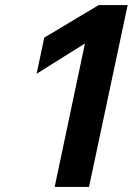

<svg xmlns="http://www.w3.org/2000/svg" viewBox="-20 -735 545 755"><path d="M195 0 314 -564 124 -445 154 -587 368 -715H482L330 0Z"/></svg>

Font: Wix Madefor Text
Style: Bold Italic
Weight: 700
Italic angle: -12°
Designer: Dalton Maag Ltd
Foundry: Dalton Maag Ltd
Version: Version 3.100